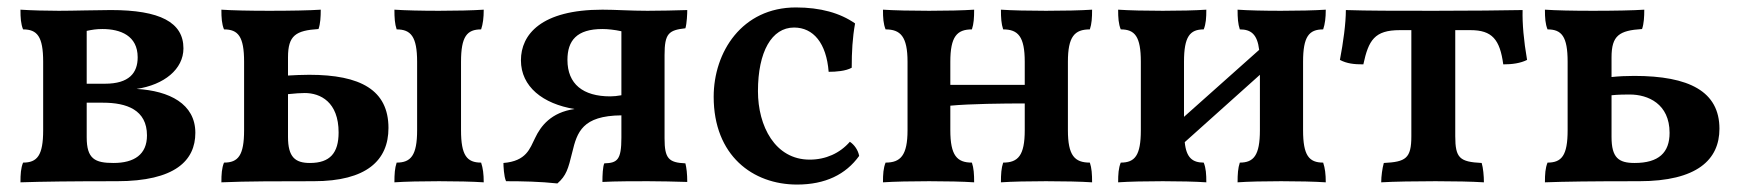

<svg xmlns="http://www.w3.org/2000/svg" viewBox="-20 -487 4678 516"><path d="M347 -248C421 -259 473 -301 473 -357C473 -427 410 -460 278 -460C241 -460 177 -458 138 -458C108 -458 64 -459 35 -461C35 -439 36 -423 42 -408C80 -408 96 -389 96 -321V-137C96 -69 80 -50 42 -50C36 -35 35 -19 35 3C93 1 176 0 294 0C451 0 505 -56 505 -130C505 -208 435 -243 347 -248ZM350 -333C350 -291 327 -262 262 -262H213V-404C227 -407 239 -409 255 -409C304 -409 350 -391 350 -333ZM285 -49C235 -49 213 -60 213 -118V-211H257C320 -211 375 -192 375 -123C375 -72 341 -49 285 -49Z M811 -286C791 -286 772 -285 754 -284V-333C754 -392 775 -405 836 -409C841 -423 842 -442 842 -461C814 -459 759 -458 704 -458C650 -458 604 -459 575 -461C575 -439 576 -423 582 -408C620 -408 636 -389 636 -321V-137C636 -69 620 -50 582 -50C576 -35 575 -19 575 3C639 0 738 0 823 0C965 0 1024 -56 1024 -143C1024 -245 949 -286 811 -286ZM1219 -137V-321C1219 -389 1235 -408 1273 -408C1278 -423 1280 -439 1280 -461C1250 -459 1205 -458 1160 -458C1114 -458 1069 -459 1040 -461C1040 -439 1041 -423 1046 -408C1084 -408 1101 -389 1101 -321V-137C1101 -69 1084 -50 1046 -50C1041 -35 1040 -19 1040 3C1069 1 1114 0 1160 0C1205 0 1250 1 1280 3C1280 -19 1278 -35 1273 -50C1235 -50 1219 -69 1219 -137ZM813 -49C773 -49 754 -65 754 -119V-234C771 -236 791 -237 799 -237C841 -237 890 -213 890 -131C890 -76 867 -49 813 -49Z M1766 -115V-339C1766 -397 1777 -406 1822 -411C1826 -424 1827 -451 1827 -460C1798 -459 1751 -458 1720 -458C1674 -458 1634 -461 1599 -461C1434 -461 1380 -394 1380 -325C1380 -254 1439 -208 1524 -194C1461 -185 1433 -148 1418 -116C1404 -88 1395 -54 1333 -49C1333 -42 1334 -13 1340 0C1383 0 1432 1 1478 6C1502 -15 1507 -33 1518 -78C1531 -132 1545 -176 1650 -177V-117C1650 -57 1639 -49 1604 -48C1600 -39 1599 -16 1599 2C1632 0 1690 0 1721 0C1750 0 1796 1 1827 2C1827 -20 1825 -36 1822 -48C1777 -50 1766 -61 1766 -115ZM1620 -228C1547 -228 1505 -261 1505 -326C1505 -378 1530 -409 1599 -409C1613 -409 1632 -407 1650 -403V-231C1638 -229 1630 -228 1620 -228Z M2122 9C2198 9 2253 -18 2289 -68C2286 -84 2276 -98 2264 -106C2237 -75 2199 -58 2156 -58C2063 -58 2017 -148 2017 -242C2017 -348 2054 -413 2114 -413C2166 -413 2201 -371 2207 -294C2227 -294 2253 -296 2269 -305C2269 -348 2271 -385 2278 -424C2238 -452 2185 -467 2119 -467C1974 -467 1898 -347 1898 -227C1898 -69 2003 9 2122 9Z M2850 -137V-321C2850 -389 2868 -408 2909 -408C2914 -423 2915 -439 2915 -461C2885 -459 2838 -458 2791 -458C2745 -458 2699 -459 2670 -461C2670 -439 2671 -423 2676 -408C2716 -408 2734 -389 2734 -321V-259H2534V-321C2534 -389 2552 -408 2592 -408C2597 -423 2598 -439 2598 -461C2569 -459 2523 -458 2477 -458C2430 -458 2383 -459 2353 -461C2353 -439 2354 -423 2360 -408C2400 -408 2419 -389 2419 -321V-137C2419 -69 2400 -50 2360 -50C2354 -35 2353 -19 2353 3C2383 1 2430 0 2477 0C2523 0 2569 1 2598 3C2598 -19 2597 -35 2592 -50C2552 -50 2534 -69 2534 -137V-203C2587 -208 2677 -209 2734 -209V-137C2734 -69 2716 -50 2676 -50C2671 -35 2670 -19 2670 3C2699 1 2745 0 2791 0C2838 0 2885 1 2915 3C2915 -19 2914 -35 2909 -50C2868 -50 2850 -69 2850 -137Z M3482 -137V-321C3482 -389 3498 -408 3536 -408C3541 -423 3543 -439 3543 -461C3513 -459 3468 -458 3423 -458C3378 -458 3334 -459 3306 -461C3306 -439 3307 -423 3312 -408C3342 -408 3359 -395 3364 -353L3162 -173V-321C3162 -389 3178 -408 3215 -408C3221 -423 3222 -439 3222 -461C3193 -459 3149 -458 3105 -458C3060 -458 3014 -459 2985 -461C2985 -439 2986 -423 2992 -408C3030 -408 3046 -389 3046 -321V-137C3046 -69 3030 -50 2992 -50C2986 -35 2985 -19 2985 3C3014 1 3060 0 3105 0C3149 0 3193 1 3222 3C3222 -19 3221 -35 3215 -50C3185 -50 3168 -63 3164 -105L3366 -286V-137C3366 -69 3349 -50 3312 -50C3307 -35 3306 -19 3306 3C3334 1 3378 0 3423 0C3468 0 3513 1 3543 3C3543 -19 3541 -35 3536 -50C3498 -50 3482 -69 3482 -137Z M4072 -460C4014 -459 3937 -458 3835 -458C3726 -458 3656 -458 3597 -460C3597 -424 3590 -373 3581 -326C3600 -316 3619 -314 3644 -314C3658 -379 3674 -406 3742 -406H3773V-121C3773 -61 3758 -52 3699 -49C3695 -35 3692 -13 3692 3C3724 1 3786 0 3838 0C3888 0 3936 1 3968 3C3968 -14 3966 -36 3962 -49C3903 -52 3891 -62 3891 -121V-406H3932C3990 -406 4011 -381 4020 -314C4044 -314 4066 -317 4084 -326C4075 -378 4071 -424 4072 -460Z M4372 -283C4350 -283 4330 -282 4311 -280V-333C4311 -392 4332 -405 4393 -409C4398 -423 4399 -442 4399 -461C4371 -459 4316 -458 4261 -458C4207 -458 4161 -459 4132 -461C4132 -439 4133 -423 4139 -408C4177 -408 4193 -389 4193 -321V-137C4193 -69 4177 -50 4139 -50C4133 -35 4132 -19 4132 3C4186 1 4255 0 4385 0C4541 0 4601 -58 4601 -141C4601 -241 4520 -283 4372 -283ZM4373 -49C4330 -49 4311 -63 4311 -119V-231C4329 -233 4351 -233 4360 -233C4409 -233 4467 -208 4467 -130C4467 -77 4438 -49 4373 -49Z"/></svg>

Font: Vollkorn Semibold
Style: Regular
Weight: 600
Designer: Friedrich Althausen
Foundry: Friedrich Althausen
Version: Version 4.015;PS 004.015;hotconv 1.0.88;makeotf.lib2.5.64775